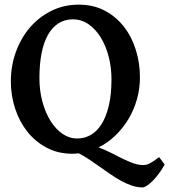

<svg xmlns="http://www.w3.org/2000/svg" viewBox="-20 -650 732 830"><path d="M461.9 -307.1Q461.9 -357.4 450 -404.3Q438 -451.2 416 -487.3Q394 -523.4 363.3 -544.9Q332.5 -566.4 294.9 -566.4Q259.8 -566.4 232.7 -549.1Q205.6 -531.7 187.3 -499.3Q168.9 -466.8 159.7 -419.7Q150.4 -372.6 150.4 -313Q150.4 -258.3 163.3 -210.4Q176.3 -162.6 198.5 -127.2Q220.7 -91.8 250.2 -71.5Q279.8 -51.3 313.5 -51.3Q345.7 -51.3 372.8 -66.9Q399.9 -82.5 419.7 -114.5Q439.5 -146.5 450.7 -194.6Q461.9 -242.7 461.9 -307.1ZM691.9 61Q680.2 82.5 666.7 100.6Q653.3 118.7 640.1 131.8Q627 145 615.5 152.6Q604 160.2 596.7 160.2Q573.7 160.2 551 152.6Q528.3 145 505.1 132.6Q481.9 120.1 459 104.2Q436 88.4 412.8 72Q389.6 55.7 366.5 40Q343.3 24.4 320.3 12.7Q313.5 13.7 306.2 14.2Q298.8 14.6 292 14.6Q231.4 14.6 182.6 -11Q133.8 -36.6 99.1 -79.8Q64.5 -123 45.7 -179.7Q26.9 -236.3 26.9 -298.8Q26.9 -365.2 48.6 -425.3Q70.3 -485.4 109.1 -530.8Q147.9 -576.2 201.9 -603Q255.9 -629.9 320.3 -629.9Q384.8 -629.9 434.1 -603.3Q483.4 -576.7 517.1 -532.7Q550.8 -488.8 567.9 -432.1Q585 -375.5 585 -315.9Q585 -266.6 571.8 -220.2Q558.6 -173.8 534.7 -134.3Q510.7 -94.7 478 -63.5Q445.3 -32.2 406.2 -12.7Q433.6 -2.9 459 10.3Q484.4 23.4 508.3 35.2Q532.2 46.9 554.9 55.2Q577.6 63.5 599.6 63.5Q605.5 63.5 611.6 62.3Q617.7 61 625.2 57.4Q632.8 53.7 643.1 46.9Q653.3 40 668 29.3Z"/></svg>

Font: Gentium Basic
Style: Bold
Weight: 700
Designer: J. Victor Gaultney and Annie Olsen
Foundry: SIL International
Version: Version 1.100